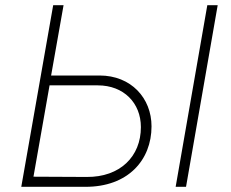

<svg xmlns="http://www.w3.org/2000/svg" viewBox="-20 -720 890 740"><path d="M62 0H308C473 1 564 -103 564 -233C564 -342 485 -429 364 -429H177L225 -700H185ZM657 0H697L819 -700H779ZM109 -39 171 -391H357C457 -391 523 -323 523 -230C523 -117 443 -37 314 -38Z"/></svg>

Font: Fixel Display 20240404 ExLight
Style: Italic
Weight: 200
Italic angle: -10°
Designer: AlfaBravo + MacPaw
Foundry: Kyrylo Tkachov, Marchela Mozhyna, Serhii Makarenko, Maria Weinstein, Zakhar Kryvoshyya
Version: Version 1.211;Glyphs 3.2 (3225)